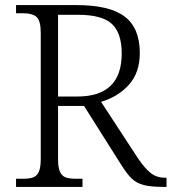

<svg xmlns="http://www.w3.org/2000/svg" viewBox="-20 -734 674 754"><path d="M43 -32H70Q96 -32 110.5 -37.5Q125 -43 132.5 -59.5Q140 -76 140 -109V-605Q140 -652 124 -667Q108 -682 70 -682H43V-714H282Q410 -714 469.5 -669Q529 -624 529 -526Q529 -449 486.5 -401.5Q444 -354 377 -334L520 -115Q549 -72 572.5 -54Q596 -36 627 -36H634V0H624Q572 0 544 -7.5Q516 -15 497.5 -32.5Q479 -50 454 -90L310 -318H208V-109Q208 -76 215.5 -59.5Q223 -43 237.5 -37.5Q252 -32 278 -32H304V0H43ZM284 -355Q458 -355 458 -524Q458 -604 419.5 -640Q381 -676 285 -676H208V-355Z"/></svg>

Font: Noto Serif Light
Style: Regular
Weight: 300
Designer: Monotype Design Team
Foundry: Monotype Imaging Inc.
Version: Version 1.001